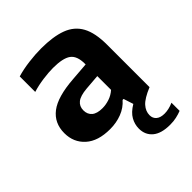

<svg xmlns="http://www.w3.org/2000/svg" viewBox="-216 -681 1025 1025"><g transform="rotate(-45 297.0 -168.0)"><path d="M225.5 10Q134.5 10 85.8 -34Q37 -78 37 -148Q37 -224 93.2 -267Q149.5 -310 274.5 -319L377 -327V-332.5Q377 -392 345.8 -414.5Q314.5 -437 241 -437Q207.5 -437 164.8 -431.2Q122 -425.5 83 -413.5V-530.5Q125.5 -543 175.5 -549.2Q225.5 -555.5 268.5 -555.5Q359.5 -555.5 418 -533.8Q476.5 -512 504.5 -460.8Q532.5 -409.5 532.5 -321V0Q472 25 449.2 50.5Q426.5 76 426.5 106Q426.5 129.5 442.8 143.2Q459 157 490 157Q505 157 521.8 153.2Q538.5 149.5 556.5 141.5V203Q537.5 210.5 516.2 215.2Q495 220 468.5 220Q402.5 220 369 192Q335.5 164 335.5 116.5Q335.5 84 351.8 55Q368 26 408 2L390 -53.5H382.5Q355 -21.5 314 -5.8Q273 10 225.5 10ZM195 -162Q195 -132 215 -115Q235 -98 275.5 -98Q301.5 -98 328.2 -106.8Q355 -115.5 377 -135V-239L289.5 -232Q238.5 -227.5 216.8 -210Q195 -192.5 195 -162Z"/></g></svg>

Font: Encode Sans Semi Expanded
Style: Bold
Weight: 700
Width: 6
Designer: Multiple Designers
Foundry: Impallari Type
Version: Version 3.000; ttfautohint (v1.8.3) -l 8 -r 50 -G 200 -x 14 